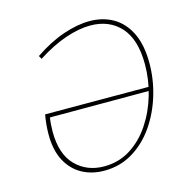

<svg xmlns="http://www.w3.org/2000/svg" viewBox="-104 -802 912 911"><g transform="rotate(-15 352.5 -346.0)"><path d="M299 6Q238 6 190 -20.5Q142 -47 114.5 -99Q87 -151 87 -228Q87 -253 89.5 -279Q92 -305 96 -325L616 -324L613 -305H104L115 -311Q112 -292 110.5 -273Q109 -254 109 -237Q109 -126 164 -70Q219 -14 304 -14Q376 -14 433.5 -50.5Q491 -87 531.5 -148Q572 -209 593.5 -283Q615 -357 615 -432Q615 -555 559.5 -616Q504 -677 411 -677Q355 -677 288 -654Q221 -631 148 -584L139 -600Q213 -650 283 -674Q353 -698 413 -698Q479 -698 529.5 -668.5Q580 -639 608.5 -580Q637 -521 637 -432Q637 -353 613.5 -275Q590 -197 546 -133.5Q502 -70 439.5 -32Q377 6 299 6Z"/></g></svg>

Font: Bitter Thin
Style: Italic
Weight: 100
Italic angle: -9°
Designer: Sol Matas, and Bitter project Authors
Foundry: Sol Matas
Version: Version 2.002